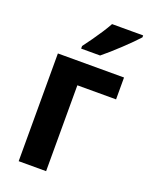

<svg xmlns="http://www.w3.org/2000/svg" viewBox="-144 -840 708 915"><g transform="rotate(20 210.0 -383.0)"><path d="M402.8 -546.4V-435.5H206.5V0H67.4V-546.4ZM419.9 -766.1V-756.3Q407.7 -742.7 388.2 -723.1Q368.7 -703.6 345.9 -682.1Q323.2 -660.6 300.5 -640.6Q277.8 -620.6 259.8 -606H163.6V-619.1Q180.7 -641.6 198.5 -667Q216.3 -692.4 233.2 -718Q250 -743.7 262.2 -766.1Z"/></g></svg>

Font: Open Sans SemiCondensed
Style: Bold
Weight: 700
Width: 4
Designer: Monotype Design Team
Foundry: Monotype Imaging Inc.
Version: Version 3.003